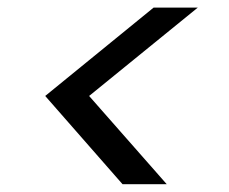

<svg xmlns="http://www.w3.org/2000/svg" viewBox="-20 -615 595 499"><path d="M211.6 -365.6 494.1 -595.3H379.3L97.5 -365.6L298.5 -136.2H413.4Z"/></svg>

Font: Poppins Devanagari Thin
Style: Italic
Weight: 100
Italic angle: -10°
Designer: Ninad Kale (Devanagari), Jonny Pinhorn (Latin)
Foundry: Indian Type Foundry
Version: 4.005